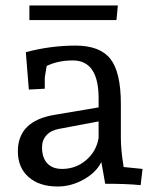

<svg xmlns="http://www.w3.org/2000/svg" viewBox="-20 -669 556 699"><path d="M363 0 349 -79Q330 -41 284.5 -15.5Q239 10 190 10Q123 10 84 -24.5Q45 -59 45 -118Q45 -229 179 -251L339 -278V-311Q339 -449 245 -449Q192 -449 150 -429L143 -387V-346L85 -343L74 -479Q164 -503 255 -503Q344 -503 382 -454.5Q420 -406 420 -291V-167Q420 -145 422.5 -118.5Q425 -92 428 -76L430 -61L499 -54L492 5Q443 0 363 0ZM339 -227 196 -200Q166 -195 149.5 -177Q133 -159 133 -133Q133 -95 152 -74.5Q171 -54 206 -54Q256 -54 293.5 -86Q331 -118 339 -167ZM404 -596H87V-649H409Z"/></svg>

Font: Andada
Style: Regular
Weight: 400
Designer: Carolina Giovagnoli
Foundry: Carolina Giovagnoli
Version: Version 1.003